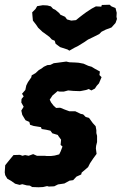

<svg xmlns="http://www.w3.org/2000/svg" viewBox="-35 -775 514 811"><path d="M29 1 12 -11 -4 -20 -13 -35 -15 -47 -13 -77 -1 -92 8 -103 22 -120 49 -121 60 -117 71 -120 86 -117 105 -124 121 -117H154L162 -116H180L196 -118L215 -123L221 -135L229 -156L221 -163L223 -185L212 -200L209 -205L186 -212L178 -223L160 -227L141 -230L138 -238L107 -243L92 -248L89 -260L73 -267L68 -275L59 -290L55 -308L65 -324L55 -342L56 -357L65 -368L58 -379L72 -395L76 -414L83 -428L97 -448L99 -457L115 -466L129 -479L141 -486L150 -493L165 -500L178 -501L192 -508L208 -510L245 -515L258 -512L282 -511L297 -510L318 -506L338 -497L352 -493L365 -485L387 -473L385 -458L394 -449L383 -423L373 -412L366 -401L351 -393L340 -399L329 -395L309 -391L303 -390L275 -391L253 -393L234 -388H217L208 -390L199 -382L187 -372L175 -354L181 -342L191 -329L202 -319L219 -320L239 -312L258 -305H283L306 -294L316 -292L327 -281L341 -277L349 -266L357 -255L369 -242L372 -225V-213L375 -201V-175L371 -159L370 -148L373 -125L359 -106L345 -85L337 -69L330 -63L310 -46L308 -38L288 -29L274 -14L259 -12L237 0L224 2L210 4L194 12L171 13L164 11L147 15L128 16L101 15L91 9L78 8L59 3L48 6ZM258 -561 250 -566 219 -576 200 -590 196 -603 184 -608 174 -619 151 -636 145 -640 126 -658 118 -670 104 -688 102 -709 101 -723 115 -737 122 -749 146 -753 165 -752 180 -748 189 -738 198 -734 215 -720 220 -713 240 -704 248 -693 266 -688 286 -690 302 -703 315 -713 330 -724 353 -739 370 -748 393 -747 395 -754 428 -755 436 -748 453 -741 458 -721 457 -704 459 -695 453 -678 436 -659 412 -650 394 -641 384 -631 358 -618 337 -608 321 -597 295 -581 279 -573Z"/></svg>

Font: Winky Rough SemiBold
Style: Italic
Weight: 600
Italic angle: -8.97852°
Designer: Simon Atzbach
Foundry: typofactur
Version: Version 1.206; ttfautohint (v1.8.4.7-5d5b)